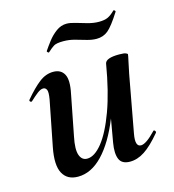

<svg xmlns="http://www.w3.org/2000/svg" viewBox="-91 -637 657 727"><g transform="rotate(-15 238.0 -274.0)"><path d="M127 13Q85 13 67.5 -19.5Q50 -52 63 -119L98 -297Q103 -326 98.5 -335Q94 -344 85 -344Q75 -344 62 -334Q49 -324 33 -309Q29 -305 25 -309Q21 -313 25 -317Q57 -355 83 -375Q109 -395 138 -395Q168 -395 180.5 -372Q193 -349 182 -297L151 -138Q141 -90 149 -67Q157 -44 178 -44Q207 -44 237.5 -82Q268 -120 295 -193.5Q322 -267 340 -374L358 -373Q339 -255 304 -168Q269 -81 224 -34Q179 13 127 13ZM332 9Q300 9 290.5 -13.5Q281 -36 288 -77L340 -374Q345 -394 396 -394Q416 -394 422.5 -391Q429 -388 429 -386Q429 -382 424 -360Q419 -338 414 -312L373 -89Q364 -40 388 -40Q398 -40 412.5 -50Q427 -60 446 -80Q449 -84 453 -79.5Q457 -75 454 -71Q418 -28 389.5 -9.5Q361 9 332 9ZM142 -470Q141 -469 137.5 -472Q134 -475 135 -477Q145 -492 159.5 -511Q174 -530 193 -544Q212 -558 234 -558Q248 -558 268 -552Q288 -546 311 -539.5Q334 -533 355 -533Q377 -533 390 -539Q403 -545 418 -560Q420 -562 423.5 -559Q427 -556 425 -553Q394 -504 375 -488.5Q356 -473 330 -473Q312 -473 291.5 -479Q271 -485 249.5 -491Q228 -497 205 -497Q178 -497 167.5 -490.5Q157 -484 142 -470Z"/></g></svg>

Font: Cormorant Garamond Light
Style: Italic
Weight: 300
Italic angle: -10°
Designer: Christian Thalmann (Catharsis Fonts)
Foundry: Catharsis Fonts
Version: Version 4.001